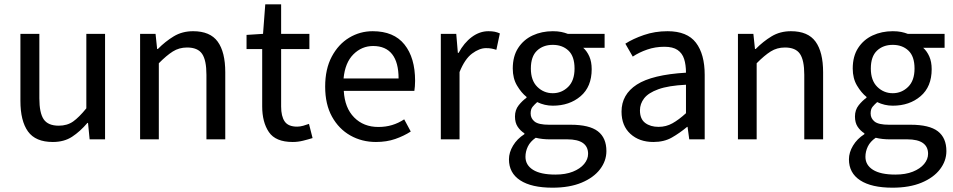

<svg xmlns="http://www.w3.org/2000/svg" viewBox="-20 -643 4399 886"><path d="M223.6 12.2Q144 12.2 109.1 -36.4Q74.2 -85 74.2 -177.7V-486.8H161.6V-189.5Q161.6 -122.1 181.6 -92.5Q201.7 -63 251 -63Q290 -63 317.4 -82.3Q344.7 -101.6 378.4 -143.1V-486.8H464.8V0H393.6L386.2 -75.7H383.3Q349.6 -36.1 312.7 -12Q275.9 12.2 223.6 12.2Z M626.5 0V-486.8H697.8L705.1 -417H708.5Q742.7 -451.7 781.7 -475.3Q820.8 -499 871.1 -499Q949.7 -499 984.6 -450.9Q1019.5 -402.8 1019.5 -309.6V0H932.6V-297.9Q932.6 -365.2 912.6 -394.5Q892.6 -423.8 843.3 -423.8Q806.6 -423.8 777.6 -405.5Q748.5 -387.2 712.9 -351.1V0Z M1330.6 12.2Q1252 12.2 1220.9 -33.4Q1189.9 -79.1 1189.9 -152.3V-416.5H1117.7V-481.9L1193.8 -486.8L1204.1 -623H1277.3V-486.8H1407.7V-416.5H1277.3V-151.4Q1277.3 -106.4 1293.7 -82.5Q1310.1 -58.6 1351.1 -58.6Q1364.3 -58.6 1379.2 -62.7Q1394 -66.9 1405.8 -71.3L1422.4 -5.9Q1401.9 0.5 1378.4 6.3Q1355 12.2 1330.6 12.2Z M1714.8 12.2Q1649.9 12.2 1596.7 -17.8Q1543.5 -47.9 1512 -104.7Q1480.5 -161.6 1480.5 -243.2Q1480.5 -324.7 1511 -381.8Q1541.5 -439 1591.3 -469Q1641.1 -499 1699.7 -499Q1797.4 -499 1846.4 -437.7Q1895.5 -376.5 1895.5 -270Q1895.5 -256.8 1894.5 -244.9Q1893.6 -232.9 1892.1 -223.6H1566.4Q1570.8 -145 1614.3 -101.1Q1657.7 -57.1 1726.1 -57.1Q1759.8 -57.1 1789.1 -65.9Q1818.4 -74.7 1845.2 -92.3L1875.5 -36.1Q1843.8 -15.6 1804 -1.7Q1764.2 12.2 1714.8 12.2ZM1565.4 -280.8H1819.3Q1819.3 -355 1789.6 -392.8Q1759.8 -430.7 1701.7 -430.7Q1649.4 -430.7 1610.8 -392.3Q1572.3 -354 1565.4 -280.8Z M2014.2 0V-486.8H2085.4L2092.8 -398.9H2096.2Q2121.1 -445.3 2157.2 -472.2Q2193.4 -499 2233.9 -499Q2250.5 -499 2262.7 -496.6Q2274.9 -494.1 2286.6 -488.8L2270.5 -413.1Q2258.3 -417 2248 -418.9Q2237.8 -420.9 2222.7 -420.9Q2192.4 -420.9 2158.7 -396Q2125 -371.1 2100.6 -310.5V0Z M2529.8 223.1Q2432.6 223.1 2380.6 189.2Q2328.6 155.3 2328.6 92.3Q2328.6 60.5 2347.4 29.1Q2366.2 -2.4 2399.9 -23.9V-27.8Q2381.3 -39.6 2368.9 -58.1Q2356.4 -76.7 2356.4 -105.5Q2356.4 -135.7 2373.5 -157.2Q2390.6 -178.7 2409.7 -191.9V-195.8Q2385.7 -214.8 2366 -248Q2346.2 -281.2 2346.2 -326.7Q2346.2 -383.3 2371.1 -421.6Q2396 -460 2438 -479.5Q2480 -499 2530.8 -499Q2553.2 -499 2569.8 -495.6Q2586.4 -492.2 2600.1 -486.8H2770V-422.4H2671.4Q2688.5 -407.2 2699.5 -382.6Q2710.4 -357.9 2710.4 -323.7Q2710.4 -242.7 2659.2 -199Q2607.9 -155.3 2530.8 -155.3Q2493.2 -155.3 2459 -171.9Q2446.3 -160.6 2437.5 -149.9Q2428.7 -139.2 2428.7 -119.1Q2428.7 -96.7 2447 -82Q2465.3 -67.4 2513.7 -67.4H2613.3Q2699.7 -67.4 2739 -37.1Q2778.3 -6.8 2778.3 54.2Q2778.3 99.6 2748.8 138.2Q2719.2 176.8 2663.6 200Q2607.9 223.1 2529.8 223.1ZM2543 162.6Q2589.8 162.6 2623.5 149.2Q2657.2 135.7 2675.5 113.8Q2693.8 91.8 2693.8 66.9Q2693.8 33.7 2669.7 16.8Q2645.5 0 2597.7 0H2515.6Q2501 0 2484.4 -1.7Q2467.8 -3.4 2452.1 -7.3Q2426.8 10.3 2415.8 33.2Q2404.8 56.2 2404.8 80.6Q2404.8 118.7 2439.7 140.6Q2474.6 162.6 2543 162.6ZM2530.8 -212.9Q2571.8 -212.9 2601.6 -241.9Q2631.3 -271 2631.3 -326.7Q2631.3 -382.8 2603.3 -409.4Q2575.2 -436 2530.8 -436Q2486.3 -436 2458 -409.2Q2429.7 -382.3 2429.7 -326.7Q2429.7 -271.5 2459.5 -242.2Q2489.3 -212.9 2530.8 -212.9Z M2995.1 12.2Q2930.2 12.2 2889.2 -25.1Q2848.1 -62.5 2848.1 -127.9Q2848.1 -207 2918.7 -252.7Q2989.3 -298.3 3145.5 -307.6Q3145.5 -343.8 3137 -370.6Q3128.4 -397.5 3106.7 -412.4Q3085 -427.2 3045.9 -427.2Q3003.9 -427.2 2966.6 -414.3Q2929.2 -401.4 2899.9 -381.8L2865.7 -441.4Q2900.4 -463.9 2951.2 -481.4Q3002 -499 3060.5 -499Q3150.9 -499 3191.4 -446Q3231.9 -393.1 3231.9 -297.4V0H3160.6L3152.8 -57.6H3150.9Q3116.2 -28.8 3080.3 -8.3Q3044.4 12.2 2995.1 12.2ZM3019 -57.6Q3053.7 -57.6 3083 -74Q3112.3 -90.3 3145.5 -120.6V-252Q3064.5 -248 3018.1 -231.2Q2971.7 -214.4 2952.4 -189.2Q2933.1 -164.1 2933.1 -133.8Q2933.1 -93.8 2957.3 -75.7Q2981.4 -57.6 3019 -57.6Z M3385.3 0V-486.8H3456.5L3463.9 -417H3467.3Q3501.5 -451.7 3540.5 -475.3Q3579.6 -499 3629.9 -499Q3708.5 -499 3743.4 -450.9Q3778.3 -402.8 3778.3 -309.6V0H3691.4V-297.9Q3691.4 -365.2 3671.4 -394.5Q3651.4 -423.8 3602.1 -423.8Q3565.4 -423.8 3536.4 -405.5Q3507.3 -387.2 3471.7 -351.1V0Z M4098.6 223.1Q4001.5 223.1 3949.5 189.2Q3897.5 155.3 3897.5 92.3Q3897.5 60.5 3916.3 29.1Q3935.1 -2.4 3968.8 -23.9V-27.8Q3950.2 -39.6 3937.7 -58.1Q3925.3 -76.7 3925.3 -105.5Q3925.3 -135.7 3942.4 -157.2Q3959.5 -178.7 3978.5 -191.9V-195.8Q3954.6 -214.8 3934.8 -248Q3915 -281.2 3915 -326.7Q3915 -383.3 3939.9 -421.6Q3964.8 -460 4006.8 -479.5Q4048.8 -499 4099.6 -499Q4122.1 -499 4138.7 -495.6Q4155.3 -492.2 4168.9 -486.8H4338.9V-422.4H4240.2Q4257.3 -407.2 4268.3 -382.6Q4279.3 -357.9 4279.3 -323.7Q4279.3 -242.7 4228 -199Q4176.8 -155.3 4099.6 -155.3Q4062 -155.3 4027.8 -171.9Q4015.1 -160.6 4006.3 -149.9Q3997.6 -139.2 3997.6 -119.1Q3997.6 -96.7 4015.9 -82Q4034.2 -67.4 4082.5 -67.4H4182.1Q4268.6 -67.4 4307.9 -37.1Q4347.2 -6.8 4347.2 54.2Q4347.2 99.6 4317.6 138.2Q4288.1 176.8 4232.4 200Q4176.8 223.1 4098.6 223.1ZM4111.8 162.6Q4158.7 162.6 4192.4 149.2Q4226.1 135.7 4244.4 113.8Q4262.7 91.8 4262.7 66.9Q4262.7 33.7 4238.5 16.8Q4214.4 0 4166.5 0H4084.5Q4069.8 0 4053.2 -1.7Q4036.6 -3.4 4021 -7.3Q3995.6 10.3 3984.6 33.2Q3973.6 56.2 3973.6 80.6Q3973.6 118.7 4008.5 140.6Q4043.5 162.6 4111.8 162.6ZM4099.6 -212.9Q4140.6 -212.9 4170.4 -241.9Q4200.2 -271 4200.2 -326.7Q4200.2 -382.8 4172.1 -409.4Q4144 -436 4099.6 -436Q4055.2 -436 4026.9 -409.2Q3998.5 -382.3 3998.5 -326.7Q3998.5 -271.5 4028.3 -242.2Q4058.1 -212.9 4099.6 -212.9Z"/></svg>

Font: Varta Light Medium
Style: Regular
Weight: 500
Version: Version 1.004